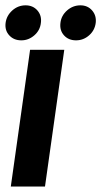

<svg xmlns="http://www.w3.org/2000/svg" viewBox="-50 -682 371 702"><path d="M60 -500H185L114.5 0H-10.5ZM28 -534.5Q0.5 -534.5 -16.2 -552.8Q-33 -571 -29.5 -598.5Q-26 -625 -5 -643.8Q16 -662.5 43.5 -662.5Q70.5 -662.5 86.8 -643.8Q103 -625 99.5 -598.5Q96.5 -571 75.5 -552.8Q54.5 -534.5 28 -534.5ZM228 -534.5Q200.5 -534.5 184 -552.8Q167.5 -571 171 -598.5Q174 -625 195.2 -643.8Q216.5 -662.5 244 -662.5Q270.5 -662.5 286.8 -643.8Q303 -625 300 -598.5Q296.5 -571 275.8 -552.8Q255 -534.5 228 -534.5Z"/></svg>

Font: Urbanist
Style: Bold Italic
Weight: 700
Italic angle: -8°
Designer: Corey Hu
Foundry: Corey Hu
Version: Version 1.330; ttfautohint (v1.8.4.7-5d5b)